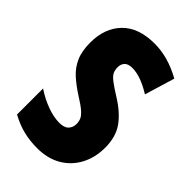

<svg xmlns="http://www.w3.org/2000/svg" viewBox="-221 -805 897 897"><g transform="rotate(45 227.0 -357.0)"><path d="M429 -217Q429 -151 401.5 -99.5Q374 -48 324 -19Q274 10 205 10Q159 10 116.5 0Q74 -10 28 -35V-207Q70 -179 114 -163Q158 -147 195 -147Q227 -147 241.5 -162Q256 -177 256 -200Q256 -216 250.5 -229.5Q245 -243 226.5 -259.5Q208 -276 169 -300Q127 -327 96.5 -354.5Q66 -382 49 -420Q32 -458 32 -515Q32 -610 87.5 -667Q143 -724 249 -724Q338 -724 429 -673L384 -524Q310 -570 256 -570Q228 -570 216 -557Q204 -544 204 -524Q204 -505 210.5 -491.5Q217 -478 237 -462.5Q257 -447 297 -422Q362 -382 395.5 -335Q429 -288 429 -217Z"/></g></svg>

Font: Noto Sans Gurmukhi UI ExtraCondensed Black
Style: Regular
Weight: 900
Width: 2
Designer: Jelle Bosma - Monotype Design Team
Foundry: Monotype Imaging Inc.
Version: Version 2.004; ttfautohint (v1.8.4.7-5d5b)